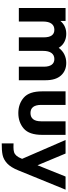

<svg xmlns="http://www.w3.org/2000/svg" viewBox="694 -1280 783 2211"><g transform="rotate(90 1085.5 -174.5)"><path d="M904 -308V0H748V-288Q748 -347 725.5 -378Q703 -409 660 -409Q615 -409 590.5 -376Q566 -343 566 -279V0H410V-288Q410 -409 323 -409Q277 -409 252.5 -376Q228 -343 228 -279V0H72V-538H221V-478Q277 -546 370 -546Q421 -546 463 -524Q505 -502 531 -459Q562 -502 607 -524Q652 -546 704 -546Q794 -546 849 -485.5Q904 -425 904 -308Z M1032 -268V-538H1188V-258Q1188 -134 1282 -134Q1328 -134 1352.5 -164.5Q1377 -195 1377 -258V-538H1533V-268Q1533 -119 1460.5 -56.5Q1388 6 1282 6Q1177 6 1104.5 -56.5Q1032 -119 1032 -268Z M1675 62Q1710 62 1732.5 55Q1755 48 1773.5 27Q1792 6 1808 -35L1809 -38L1592 -538H1748L1883 -215L2013 -538H2164L1942 6Q1907 93 1862 134.5Q1817 176 1765 187Q1713 198 1631 197V61Q1647 62 1675 62Z"/></g></svg>

Font: Chess Sans
Style: Bold
Weight: 700
Designer: Wolf Bōese
Foundry: Wolf Bōese
Version: Version 7.223